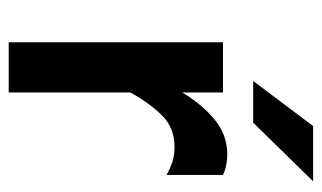

<svg xmlns="http://www.w3.org/2000/svg" viewBox="-169 -570 739 441"><g transform="rotate(90 200.5 -349.5)"><path d="M77.1 0V-492.2H192.4V0ZM192.4 -279.3V-398.4Q218.8 -443.4 254.4 -472.7Q290 -502 334 -502Q361.3 -502 381.8 -492.2V-362.3Q367.2 -371.1 351.6 -376Q335.9 -380.9 317.4 -380.9Q273.4 -380.9 244.6 -351.6Q215.8 -322.3 192.4 -279.3ZM166 -561.5 269.5 -699.2H396.5L261.7 -561.5Z"/></g></svg>

Font: Sen SemiBold
Style: Regular
Weight: 600
Designer: Kosal Sen, Philatype
Foundry: Philatype
Version: Version 2.000;gftools[0.9.31]